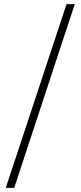

<svg xmlns="http://www.w3.org/2000/svg" viewBox="-20 -815 391 932"><path d="M8 97 303 -795H343L49 97Z"/></svg>

Font: Abril Fatface
Style: Regular
Weight: 400
Designer: Veronika Burian, Jos Scaglione
Foundry: TypeTogether
Version: Version 1.001